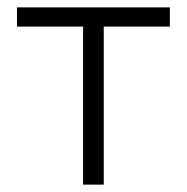

<svg xmlns="http://www.w3.org/2000/svg" viewBox="-20 -500 506 520"><path d="M205 0V-428H26V-480H440V-428H261V0Z"/></svg>

Font: Geologica Cursive Thin
Style: Regular
Weight: 250
Designer: Sindre Bremnes, Frode Helland
Foundry: Monokrom Skriftforlag AS
Version: Version 1.010;gftools[0.9.28]